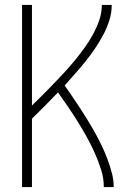

<svg xmlns="http://www.w3.org/2000/svg" viewBox="-20 -755 540 775"><path d="M69 0V-735H109V-329Q132 -351 154 -373.5Q176 -396 198 -418.5Q220 -441 241.5 -464.5Q263 -488 283 -512.5Q303 -537 321.5 -562.5Q340 -588 355 -615.5Q370 -643 380.5 -673Q391 -703 391 -735H431Q431 -703 421 -672Q411 -641 396 -613Q381 -585 363 -558.5Q345 -532 325 -507Q305 -482 283.5 -458Q262 -434 241 -410Q257 -387 273.5 -363Q290 -339 305.5 -315Q321 -291 336 -266.5Q351 -242 365 -216.5Q379 -191 391.5 -165Q404 -139 414 -112Q424 -85 431.5 -57Q439 -29 439 0H399Q399 -36 388 -70.5Q377 -105 362.5 -137.5Q348 -170 330.5 -201.5Q313 -233 294 -263.5Q275 -294 255 -323.5Q235 -353 214 -382Q188 -355 162 -328.5Q136 -302 109 -276V0Z"/></svg>

Font: Iosevka Curly Extralight
Style: Regular
Weight: 200
Monospace: yes
Designer: Belleve Invis
Foundry: Belleve Invis
Version: Version 22.1.2; ttfautohint (v1.8.4)